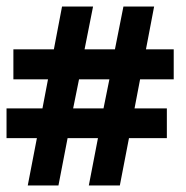

<svg xmlns="http://www.w3.org/2000/svg" viewBox="-21 -538 571 588"><path d="M64 30 92 -115H-1V-206H109L126 -295H20V-387H144L169 -518H264L238 -387H331L357 -518H451L426 -387H511V-295H408L391 -206H490V-115H374L346 30H251L279 -115H186L158 30ZM203 -206H296L314 -295H221Z"/></svg>

Font: Faustina
Style: Bold Italic
Weight: 700
Italic angle: -8°
Designer: Alfonso Garcia
Foundry: http://www.omnibus-type.com
Version: Version 1.200